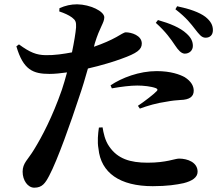

<svg xmlns="http://www.w3.org/2000/svg" viewBox="-20 -821 1040 891"><path d="M792 -611C808 -587 821 -573 837 -572C859 -572 875 -587 875 -608C875 -627 868 -645 846 -665C816 -693 769 -712 713 -728L703 -715C749 -674 774 -638 792 -611ZM885 -686C904 -662 915 -646 934 -646C955 -646 968 -659 968 -681C968 -704 958 -723 933 -743C905 -764 860 -780 802 -792L794 -778C846 -738 867 -709 885 -686ZM499 -411C544 -419 586 -424 617 -424C646 -424 682 -420 703 -412C711 -409 713 -404 708 -399C698 -387 649 -349 620 -330L629 -317C664 -330 708 -343 752 -349C778 -354 799 -356 817 -357C860 -358 879 -373 879 -400C879 -422 867 -444 837 -463C815 -475 773 -491 707 -491C626 -491 545 -460 493 -425ZM456 -230C460 -205 467 -169 487 -141C526 -84 584 -66 665 -66C753 -66 791 -85 811 -85C850 -85 897 -68 897 -24C897 2 872 19 832 29C800 36 756 43 689 43C536 43 448 -19 437 -131C431 -163 435 -202 439 -229ZM68 -615 56 -606C88 -496 134 -478 210 -478C233 -478 263 -481 291 -485C283 -455 275 -428 267 -404C223 -278 175 -187 138 -127C110 -80 85 -65 85 -24C85 16 109 50 139 50C176 50 190 29 208 -5C247 -78 310 -257 347 -370C362 -413 376 -460 388 -503C450 -517 514 -537 543 -548C616 -574 638 -591 638 -619C638 -657 589 -671 564 -671C555 -671 540 -660 520 -649C493 -634 459 -619 416 -604L420 -620C443 -696 464 -715 464 -741C463 -769 399 -800 338 -801C309 -801 283 -795 256 -783L255 -768C279 -760 299 -751 314 -740C331 -727 334 -719 333 -694C331 -669 324 -626 314 -578C277 -571 233 -564 191 -565C149 -566 120 -577 68 -615Z"/></svg>

Font: Noto Serif CJK HK
Style: Bold
Weight: 700
Designer: Ryoko NISHIZUKA 西塚涼子 (kana & ideographs); Frank Grießhammer (Latin, Greek & Cyrillic); Wenlong ZHANG 张文龙 (bopomofo); San
Foundry: Adobe
Version: Version 2.001;hotconv 1.1.0;makeotfexe 2.6.0